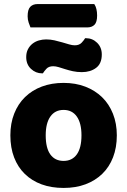

<svg xmlns="http://www.w3.org/2000/svg" viewBox="-20 -909 626 945"><path d="M130 -774Q126 -783 121 -798Q116 -813 116 -829Q116 -862 129 -875.5Q142 -889 165 -889H444Q451 -879 454.5 -864.5Q458 -850 458 -833Q458 -800 445 -787Q432 -774 409 -774ZM293 16Q233 16 185 -1.5Q137 -19 102.5 -52.5Q68 -86 49.5 -134Q31 -182 31 -243Q31 -302 50 -350Q69 -398 103.5 -431.5Q138 -465 186 -483Q234 -501 293 -501Q352 -501 400 -482.5Q448 -464 482.5 -430.5Q517 -397 536 -349Q555 -301 555 -243Q555 -183 536.5 -135Q518 -87 483.5 -53.5Q449 -20 401 -2Q353 16 293 16ZM205 -243Q205 -180 228 -148.5Q251 -117 293 -117Q335 -117 358 -149Q381 -181 381 -243Q381 -303 358 -335.5Q335 -368 293 -368Q251 -368 228 -335.5Q205 -303 205 -243ZM348 -686Q370 -686 382 -699Q394 -712 399 -721H403Q435 -721 458 -698.5Q481 -676 481 -641Q481 -596 453 -575Q425 -554 383 -554Q359 -554 338.5 -558.5Q318 -563 301 -568.5Q284 -574 269 -578.5Q254 -583 242 -583Q220 -583 208.5 -570.5Q197 -558 191 -548H187Q156 -548 132.5 -570Q109 -592 109 -628Q109 -650 117.5 -666.5Q126 -683 140 -694Q154 -705 171.5 -710Q189 -715 207 -715Q228 -715 248 -710.5Q268 -706 286.5 -700.5Q305 -695 320.5 -690.5Q336 -686 348 -686Z"/></svg>

Font: Baloo 2 Latin ExtraBold
Style: Regular
Weight: 400
Designer: Sarang Kulkarni and Ek Type
Foundry: Ek Type
Version: Version 1.001